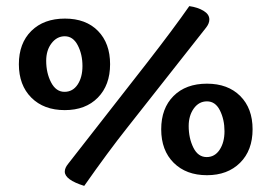

<svg xmlns="http://www.w3.org/2000/svg" viewBox="-20 -566 893 631"><path d="M192.9 -204.1Q124 -204.1 83 -245.1Q42 -286.1 42 -355Q42 -423.8 83 -464.4Q124 -504.9 193.4 -504.9Q262.2 -504.9 302 -464.4Q341.8 -423.8 341.8 -355Q341.8 -286.1 301.5 -245.1Q261.2 -204.1 192.9 -204.1ZM660.2 9.8Q591.8 9.8 550.8 -31Q509.8 -71.8 509.8 -141.1Q509.8 -210 550.3 -250.5Q590.8 -291 660.2 -291Q729 -291 769.5 -250.5Q810.1 -210 810.1 -141.1Q810.1 -71.8 769 -31Q728 9.8 660.2 9.8ZM657.2 -475.1 397.9 -146Q335.9 -67.9 256.8 44.9Q192.9 24.9 192.9 -2Q192.9 -14.2 204.1 -27.8L461.9 -357.9Q550.8 -472.2 602.1 -545.9Q629.9 -542 648.9 -530.5Q668 -519 668 -502Q668 -488.8 657.2 -475.1ZM251 -349.1Q251 -387.2 235.6 -417Q220.2 -446.8 192.9 -446.8Q167 -446.8 149.4 -423.8Q131.8 -400.9 131.8 -366.2Q131.8 -326.2 147.9 -295.2Q164.1 -264.2 191.9 -264.2Q219.2 -264.2 235.1 -288.1Q251 -312 251 -349.1ZM717.8 -134.8Q717.8 -172.9 702.9 -202.9Q688 -232.9 660.2 -232.9Q633.8 -232.9 616.9 -209.5Q600.1 -186 600.1 -151.9Q600.1 -111.8 615.5 -80.8Q630.9 -49.8 659.2 -49.8Q686 -49.8 701.9 -74Q717.8 -98.1 717.8 -134.8Z"/></svg>

Font: Sukar
Style: Bold
Weight: 700
Designer: Dario Muhafara - Ghiath Alsory
Foundry: Dario Muhafara - Ghiath Alsory
Version: Version 1.00 March 27, 2016, initial release